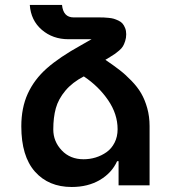

<svg xmlns="http://www.w3.org/2000/svg" viewBox="-20 -747 689 774"><path d="M194.8 -225.1Q194.8 -176.8 228.8 -140.9Q262.7 -105 316.9 -105Q342.3 -105 366 -112.3Q389.6 -119.6 409.7 -133.8Q429.7 -147.9 441.9 -171.9Q454.1 -195.8 454.1 -226.1Q454.1 -287.1 416 -343Q377.9 -398.9 317.9 -439Q271.5 -415 243.4 -381.3Q215.3 -347.7 205.1 -310.8Q194.8 -273.9 194.8 -225.1ZM307.1 -564.9 349.1 -588.9H255.9Q192.9 -588.9 148.7 -626.7Q104.5 -664.6 100.1 -727.1H230Q234.9 -676.8 276.9 -676.8H380.9Q392.1 -676.8 398.7 -676.5Q405.3 -676.3 418 -675Q430.7 -673.8 438.7 -671.4Q446.8 -668.9 457.3 -664.1Q467.8 -659.2 473.9 -652.1Q480 -645 484.4 -634Q488.8 -623 488.8 -608.9Q488.8 -594.2 484.6 -581.5Q480.5 -568.8 475.6 -560.5Q470.7 -552.2 460.2 -543.2Q449.7 -534.2 443.6 -530Q437.5 -525.9 423.6 -517.3Q409.7 -508.8 404.8 -505.9Q438 -483.4 461.4 -465.3Q484.9 -447.3 509.5 -421.9Q534.2 -396.5 549.1 -370.8Q564 -345.2 573.5 -311.3Q583 -277.3 583 -238.8V0H458V-97.2H452.1Q430.7 -49.8 382.6 -21.5Q334.5 6.8 269 6.8Q175.8 6.8 120.8 -55.2Q65.9 -117.2 65.9 -237.8Q65.9 -312.5 92 -369.6Q118.2 -426.8 168.9 -471.7Q219.7 -516.6 307.1 -564.9Z"/></svg>

Font: Telcell.Market SemBd
Style: Regular
Weight: 600
Designer: Rasmus Andersson, Sedrak Mkrtchyan
Version: Version 3.019;git-0a5106e0b